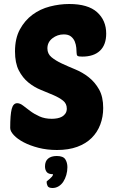

<svg xmlns="http://www.w3.org/2000/svg" viewBox="-20 -740 581 960"><path d="M326 -720Q420 -720 465.5 -679Q511 -638 511 -572Q511 -516 480 -486.5Q449 -457 391 -457Q373 -457 368 -460.5Q363 -464 363 -475Q363 -485 361.5 -501Q360 -517 354 -532Q348 -547 335 -557.5Q322 -568 299 -568Q267 -568 242 -548.5Q217 -529 217 -498Q217 -471 237.5 -454Q258 -437 289 -422.5Q320 -408 356.5 -393Q393 -378 424 -353.5Q455 -329 475.5 -292.5Q496 -256 496 -200Q496 -156 481.5 -117.5Q467 -79 438.5 -50.5Q410 -22 366.5 -6Q323 10 265 10Q215 10 172.5 -1Q130 -12 98.5 -28.5Q67 -45 49 -64.5Q31 -84 31 -100Q31 -166 38.5 -195Q46 -224 66 -224Q80 -224 95.5 -212Q111 -200 131 -185Q151 -170 177.5 -158Q204 -146 239 -146Q253 -146 266.5 -148.5Q280 -151 290.5 -157Q301 -163 307.5 -173Q314 -183 314 -197Q314 -222 295 -237Q276 -252 247 -264.5Q218 -277 184.5 -290.5Q151 -304 122 -327.5Q93 -351 74 -388Q55 -425 55 -483Q55 -548 79.5 -593Q104 -638 142.5 -666.5Q181 -695 229.5 -707.5Q278 -720 326 -720ZM245 131Q222 131 213.5 120Q205 109 205 92Q205 66 220.5 53Q236 40 264 40Q296 40 306.5 56.5Q317 73 317 96Q317 116 311.5 135Q306 154 296.5 168.5Q287 183 273 191.5Q259 200 243 200Q223 200 218 190Q213 180 213 168Q213 167 218 163Q223 159 229 154Q235 149 240 143Q245 137 245 131Z"/></svg>

Font: PoetsenOne
Style: Regular
Weight: 400
Designer: Rodrigo Fuenzalida, Pablo Impallari
Foundry: Pablo Impallari, Rodrigo Fuenzalida
Version: Version 1.000; ttfautohint (v0.8) -G 200 -r 50